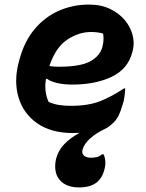

<svg xmlns="http://www.w3.org/2000/svg" viewBox="-20 -570 640 840"><path d="M225 126Q234 90 259.5 62.5Q285 35 328 11Q315 12 299 12Q204 12 143 -30.5Q82 -73 61 -144Q40 -215 62 -298L65 -309Q86 -388 130.5 -441.5Q175 -495 236.5 -522.5Q298 -550 369 -550Q422 -550 461.5 -531Q501 -512 526 -482Q551 -452 560 -417Q569 -382 561 -350L559 -342Q540 -268 468.5 -234Q397 -200 297 -200Q258 -200 229 -207Q200 -214 186 -225H181Q172 -167 193 -124Q216 -114 239.5 -110.5Q263 -107 290 -107Q367 -107 418.5 -127.5Q470 -148 522 -183H528Q526 -149 521 -127Q518 -117 515 -108Q501 -58 479.5 -36.5Q458 -15 441 -7Q401 12 375 35Q349 58 341 85Q337 101 347 110.5Q357 120 378 120Q393 120 404.5 117Q416 114 427 105H433Q446 133 438 167Q428 210 400.5 230Q373 250 326 250Q269 250 241 217Q213 184 225 126ZM378 -430Q324 -430 273.5 -396Q223 -362 196 -281Q215 -278 236 -278Q333 -278 375.5 -302Q418 -326 428 -365Q433 -385 433 -399Q433 -413 431 -423Q421 -426 408.5 -428Q396 -430 378 -430Z"/></svg>

Font: Recursive Mn Csl St
Style: Bold Italic
Weight: 700
Italic angle: -15°
Monospace: yes
Version: Version 1.079;hotconv 1.0.112;makeotfexe 2.5.65598; ttfautoh